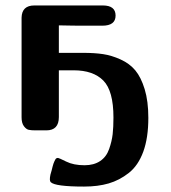

<svg xmlns="http://www.w3.org/2000/svg" viewBox="-20 -478 626 704"><path d="M59.1 -47.9V-413.1Q60.1 -458 106 -458H356.9Q403.8 -458 403.8 -420.9Q403.8 -383.8 355 -383.8H342.8Q328.6 -383.8 308.8 -383.8Q289.1 -383.8 270 -383.8Q251 -383.8 233.9 -384.3Q216.8 -384.8 206.1 -384.8H195.8V-284.2H285.2Q327.1 -284.2 358.2 -279.5Q389.2 -274.9 422.1 -260Q455.1 -245.1 476.1 -220Q497.1 -194.8 510.5 -150.9Q523.9 -106.9 523.9 -45.9Q523.9 27.3 505.4 78.1Q486.8 128.9 452.4 156Q418 183.1 378.4 194.6Q338.9 206.1 288.1 206.1Q182.1 206.1 166 189.9Q160.2 184.1 165 162.1Q167 156.2 169.4 146.7Q171.9 137.2 172.9 132.6Q173.8 127.9 176 122.1Q178.2 116.2 179.7 113Q181.2 109.9 183.1 106.4Q185.1 103 187.5 102.1Q189.9 101.1 192.9 101.1Q195.8 101.1 222.9 114.5Q250 127.9 290 127.9Q324.2 127.9 347.2 112.5Q370.1 97.2 380.1 68.6Q390.1 40 393.1 13.9Q396 -12.2 396 -46.9Q396 -145 358.9 -182.6Q321.8 -220.2 250 -220.2H195.8V-48.8Q195.8 0 149.9 0H109.9Q94.7 0 85.4 -2Q76.2 -3.9 67.6 -15.4Q59.1 -26.9 59.1 -47.9Z"/></svg>

Font: CMU Sans Serif
Style: Bold
Weight: 700
Version: Version 0.7.0